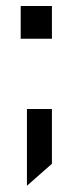

<svg xmlns="http://www.w3.org/2000/svg" viewBox="-20 -465 237 630"><path d="M68.4 -107.4H150.4V72.3L68.4 144.5ZM47.9 -445.3H150.4V-337.9H47.9Z"/></svg>

Font: Dinish Expanded
Style: Regular
Weight: 400
Width: 7
Designer: Charles Nix
Foundry: Playbeing
Version: Version 2.005; ttfautohint (v1.8.3)